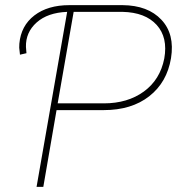

<svg xmlns="http://www.w3.org/2000/svg" viewBox="-20 -731 707 751"><path d="M201.2 -300.3 149.4 0H123L242.7 -684.6Q166.5 -681.6 123.3 -643.1Q80.1 -604.5 81.5 -547.4L83.5 -522.9L58.1 -517.1L55.2 -544.4L55.7 -560.1Q62 -630.4 114.5 -670.7Q167 -710.9 251.5 -710.9H459.5Q558.6 -710 611.3 -653.8Q664.1 -597.7 648.9 -503.4Q633.3 -409.2 564 -354.7Q494.6 -300.3 385.7 -300.3ZM205.6 -326.7H386.2Q479 -326.7 542.7 -373Q606.4 -419.4 622.6 -502.4Q637.2 -584.5 592.8 -633.5Q548.3 -682.6 459.5 -684.6H268.1Z"/></svg>

Font: Roboto Thin
Style: Italic
Weight: 250
Italic angle: -12°
Designer: Google
Version: Version 2.134; 2016